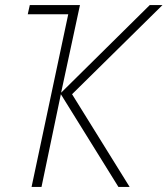

<svg xmlns="http://www.w3.org/2000/svg" viewBox="-20 -734 658 754"><path d="M104 0H143L219 -364L445 0H489L263 -364L618 -714H568L220 -370L294 -714H97L89 -678H248Z"/></svg>

Font: Noto Sans SemiCondensed ExtraLight
Style: Italic
Weight: 200
Width: 4
Italic angle: -12°
Designer: Monotype Design Team
Foundry: Monotype Imaging Inc.
Version: Version 2.013